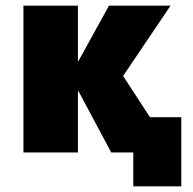

<svg xmlns="http://www.w3.org/2000/svg" viewBox="-20 -540 685 680"><path d="M258 -324 366 -520H584L416 -271L511 -125H622V120H452V0H374L258 -217H256V0H63V-520H256V-324Z"/></svg>

Font: Mplus 1p Black
Style: Regular
Weight: 900
Version: Version 1.061